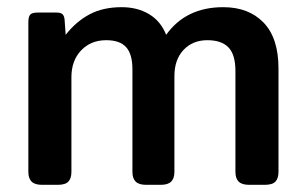

<svg xmlns="http://www.w3.org/2000/svg" viewBox="-20 -515 850 535"><path d="M59 -36V-453Q59 -468 64 -474Q69 -480 85 -480H138Q149 -480 154 -475.5Q159 -471 160 -460L163 -418Q192 -455 229.5 -475Q267 -495 319 -495Q363 -495 395.5 -475.5Q428 -456 443 -418Q498 -495 602 -495Q673 -495 714.5 -452Q756 -409 756 -324V-36Q756 -18 747.5 -9Q739 0 718 0H674Q654 0 645 -9Q636 -18 636 -36V-317Q636 -363 616.5 -383Q597 -403 558 -403Q517 -403 491.5 -376Q466 -349 466 -303V-36Q466 -18 457 -9Q448 0 428 0H387Q367 0 358 -9Q349 -18 349 -36V-322Q349 -364 331.5 -383.5Q314 -403 276 -403Q233 -403 206 -374.5Q179 -346 179 -300V-36Q179 -18 170.5 -9Q162 0 141 0H97Q77 0 68 -9Q59 -18 59 -36Z"/></svg>

Font: Mitr
Style: Regular
Weight: 400
Designer: Thanarat Vachiruckul
Foundry: Cadson Demak
Version: Version 1.002